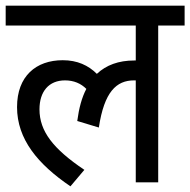

<svg xmlns="http://www.w3.org/2000/svg" viewBox="-20 -642 670 676"><path d="M0 -552H458V-429C456 -429 454 -429 452 -429C398 -429 354 -413 321 -382C291 -412 252 -430 201 -430C107 -430 40 -374 40 -265C40 -152 113 -64 228 14L277 -44C167 -118 119 -180 119 -257C119 -320 152 -359 209 -359C240 -359 265 -348 284 -329C268 -299 258 -261 252 -216L328 -193C347 -319 390 -359 452 -359C454 -359 456 -359 458 -359V0H537V-552H630V-622H0Z"/></svg>

Font: Noto Sans Devanagari SemiCondensed
Style: Regular
Weight: 400
Width: 4
Designer: Jelle Bosma - Monotype Design Team
Foundry: Monotype Imaging Inc.
Version: Version 2.004